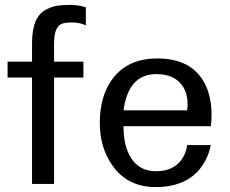

<svg xmlns="http://www.w3.org/2000/svg" viewBox="-20 -752 942 785"><path d="M331 -648Q309 -659 282 -660Q245 -661 231 -654Q224 -650 220.5 -647Q217 -644 210 -631Q201 -611 201 -573V-500H321V-435H201V0H111V-435H11V-500H111V-575Q111 -629 125 -664Q135 -687 152 -702Q161 -709 172 -715Q188 -723 209 -728Q234 -732 266 -732Q302 -732 331 -722Z M845 -283Q845 -257 842 -236H485Q485 -153 516 -106Q550 -52 618 -52Q680 -52 714 -89Q740 -118 745 -159H842Q829 -96 789 -52Q728 13 617 13Q502 13 440 -75Q388 -148 388 -250Q388 -358 439 -428Q501 -513 623 -513Q751 -513 807 -428Q845 -370 845 -283ZM745 -301Q747 -313 747 -325Q747 -379 718 -411Q685 -449 619 -449Q505 -449 485 -301Z"/></svg>

Font: Mingzat
Style: Regular
Weight: 400
Designer: Jason Glavy (Lepcha), Lorna Priest (Lepcha additions), Walt Agee (Sophia), Victor Gaultney (Sophia)
Foundry: SIL International
Version: Version 0.100